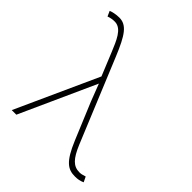

<svg xmlns="http://www.w3.org/2000/svg" viewBox="-209 -869 1008 1008"><g transform="rotate(45 295.0 -365.5)"><path d="M516 12C537 12 552 9 570 1L556 -28C538 -22 528 -20 517 -20C472 -20 445 -48 414 -122L223 -585C176 -699 146 -743 91 -743C66 -743 42 -737 30 -732L43 -703C59 -709 77 -712 93 -711C141 -708 165 -648 191 -585L243 -458L35 0H69L260 -422L297 -326L382 -122C429 -9 464 12 516 12Z"/></g></svg>

Font: Kreadon Extra Light
Style: Regular
Weight: 200
Designer: kohakuno
Foundry: StudioGnu
Version: Version 1.000;Glyphs 3.1.2 (3151)